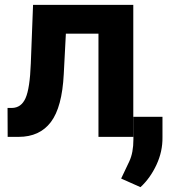

<svg xmlns="http://www.w3.org/2000/svg" viewBox="-20 -566 703 794"><path d="M11.7 0 11.2 -119.6H29.3Q67.9 -120.1 85.7 -160.2Q103.5 -200.2 107.4 -303.7L116.7 -545.9H531.2V0H387.2V-426.8H252.4L243.7 -259.8Q236.8 -122.6 190.4 -61.3Q144 0 57.1 0ZM651.9 -83V1.5Q652.8 60.1 627.2 115.2Q601.6 170.4 561 208L481 172.4Q497.6 137.7 514.6 101.6Q531.7 65.4 531.7 10.7V-83Z"/></svg>

Font: Inter Tight
Style: Bold
Weight: 700
Designer: Rasmus Andersson
Foundry: rsms
Version: Version 3.004; ttfautohint (v1.8.4.7-5d5b)